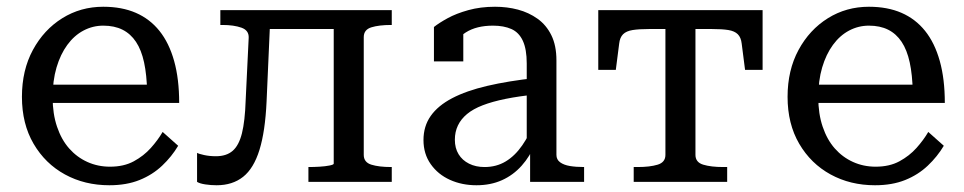

<svg xmlns="http://www.w3.org/2000/svg" viewBox="-20 -539 2858 569"><path d="M136 -250Q136 -202 149 -163.5Q162 -125 185 -99Q208 -73 239 -59Q270 -45 306 -45Q347 -45 376.5 -61Q406 -77 427 -100.5Q448 -124 462 -148L508 -107Q489 -75 460.5 -48Q432 -21 393.5 -5.5Q355 10 304 10Q231 10 172.5 -22Q114 -54 79.5 -113Q45 -172 45 -252Q45 -331 77.5 -391Q110 -451 164.5 -485Q219 -519 286 -519Q341 -519 382.5 -501Q424 -483 452.5 -447.5Q481 -412 496 -358.5Q511 -305 511 -234H118V-288H444L416 -267Q415 -317 407 -354Q399 -391 383 -415Q367 -439 343 -451Q319 -463 286 -463Q255 -463 227.5 -448.5Q200 -434 179.5 -406Q159 -378 147.5 -339Q136 -300 136 -250Z M708 -241 717 -427Q718 -449 695.5 -457Q673 -465 639 -465H633V-509H782L770 -238Q766 -150 749 -95Q732 -40 700.5 -15Q669 10 622 10Q605 10 588.5 7.5Q572 5 564 0V-86Q569 -83 585 -79.5Q601 -76 620 -76Q651 -76 669.5 -92Q688 -108 697 -144Q706 -180 708 -241ZM969 -54V-509H1141V-465H1139Q1103 -465 1080.5 -458Q1058 -451 1058 -429V-80Q1058 -58 1080.5 -51Q1103 -44 1139 -44H1141V0H894V-44H896Q910 -44 927 -45Q944 -46 956.5 -48.5Q969 -51 969 -54ZM749 -453V-509H1016V-453Z M1568 -308V-259Q1518 -254 1478.5 -246Q1439 -238 1410.5 -227Q1382 -216 1364 -201Q1346 -186 1337 -167Q1328 -148 1328 -125Q1328 -100 1339 -82Q1350 -64 1370 -54Q1390 -44 1416 -44Q1451 -44 1478.5 -60.5Q1506 -77 1527.5 -108Q1549 -139 1565 -180L1566 -113Q1551 -76 1526 -48Q1501 -20 1467.5 -5Q1434 10 1392 10Q1349 10 1313.5 -6Q1278 -22 1256.5 -52.5Q1235 -83 1235 -124Q1235 -165 1256.5 -195.5Q1278 -226 1320 -248Q1362 -270 1424 -284.5Q1486 -299 1568 -308ZM1551 0V-106L1541 -109V-351Q1541 -393 1529.5 -418Q1518 -443 1495.5 -453Q1473 -463 1441 -463Q1392 -463 1360.5 -443Q1329 -423 1309 -396Q1308 -408 1311 -418Q1314 -428 1320 -436.5Q1326 -445 1334.5 -450.5Q1343 -456 1353 -460V-357H1266V-459Q1281 -471 1306.5 -485Q1332 -499 1368 -509Q1404 -519 1447 -519Q1483 -519 1515 -510.5Q1547 -502 1573 -483.5Q1599 -465 1614 -434.5Q1629 -404 1629 -360V-80Q1629 -66 1640 -58Q1651 -50 1669 -47Q1687 -44 1711 -44V0Z M1996 -453V-509H2240V-332H2188L2178 -410Q2176 -428 2166.5 -437.5Q2157 -447 2138.5 -450Q2120 -453 2089 -453ZM1997 -453H1904Q1874 -453 1855 -450Q1836 -447 1826.5 -437.5Q1817 -428 1815 -410L1805 -332H1753V-509H1997ZM2041 -80Q2041 -58 2064 -51Q2087 -44 2123 -44H2135V0H1858V-44H1870Q1906 -44 1929 -51Q1952 -58 1952 -80V-509H2041Z M2405 -250Q2405 -202 2418 -163.5Q2431 -125 2454 -99Q2477 -73 2508 -59Q2539 -45 2575 -45Q2616 -45 2645.5 -61Q2675 -77 2696 -100.5Q2717 -124 2731 -148L2777 -107Q2758 -75 2729.5 -48Q2701 -21 2662.5 -5.5Q2624 10 2573 10Q2500 10 2441.5 -22Q2383 -54 2348.5 -113Q2314 -172 2314 -252Q2314 -331 2346.5 -391Q2379 -451 2433.5 -485Q2488 -519 2555 -519Q2610 -519 2651.5 -501Q2693 -483 2721.5 -447.5Q2750 -412 2765 -358.5Q2780 -305 2780 -234H2387V-288H2713L2685 -267Q2684 -317 2676 -354Q2668 -391 2652 -415Q2636 -439 2612 -451Q2588 -463 2555 -463Q2524 -463 2496.5 -448.5Q2469 -434 2448.5 -406Q2428 -378 2416.5 -339Q2405 -300 2405 -250Z"/></svg>

Font: Roboto Serif 28pt
Style: Regular
Weight: 400
Designer: Greg Gazdowicz
Foundry: Commercial Type
Version: Version 1.008